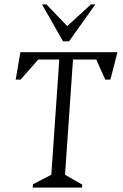

<svg xmlns="http://www.w3.org/2000/svg" viewBox="-20 -848 558 868"><path d="M128 0 129 -15 212 -58 248 -579H153L73 -488H51L72 -612H511L479 -488H456L415 -579H310L274 -58L352 -13L351 0ZM265 -661 170 -828H190L284 -730L391 -828H411L292 -661Z"/></svg>

Font: Ancizar Serif Light
Style: Italic
Weight: 300
Italic angle: -4°
Designer: Cesar Puertas, Viviana Monsalve, Julian Moncada, Julian Prieto, Jose Castro, Felipe Aragon, Mariel Hernandez, Sara Alarc
Version: Version 8.100